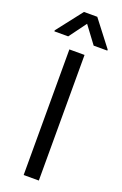

<svg xmlns="http://www.w3.org/2000/svg" viewBox="-200 -996 663 1045"><g transform="rotate(20 131.5 -473.0)"><path d="M175.8 -727.5V0H87.9V-727.5ZM205.1 -792 130.9 -891.6 57.6 -792H-22.5V-797.9L92.8 -946.3H169.9L284.2 -797.9V-792Z"/></g></svg>

Font: GitLab Sans
Style: Regular
Weight: 400
Designer: Rasmus Andersson
Foundry: Modifications by GitLab B.V., manufactured by rsms
Version: Version 4.000;git-c8fb6b7